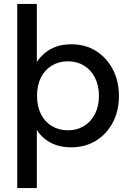

<svg xmlns="http://www.w3.org/2000/svg" viewBox="-20 -740 676 980"><path d="M68 220V-720H168V-424Q184 -448 208 -468.5Q232 -489 265.5 -501.5Q299 -514 344 -514Q416 -514 470.5 -479.5Q525 -445 556 -385.5Q587 -326 587 -250Q587 -174 556 -115Q525 -56 470 -22Q415 12 343 12Q284 12 239 -11.5Q194 -35 168 -77V220ZM327 -75Q373 -75 409 -97Q445 -119 465 -158.5Q485 -198 485 -251Q485 -303 465 -343Q445 -383 409 -405Q373 -427 327 -427Q280 -427 244 -405Q208 -383 188.5 -343.5Q169 -304 169 -251Q169 -198 188.5 -158.5Q208 -119 244 -97Q280 -75 327 -75Z"/></svg>

Font: DM Sans 16pt Medium
Style: Regular
Weight: 500
Version: Version 4.004;gftools[0.9.30]